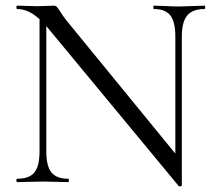

<svg xmlns="http://www.w3.org/2000/svg" viewBox="-20 -645 767 680"><path d="M704 -625Q707 -625 707 -619Q707 -613 704 -613Q662 -613 643 -590Q624 -567 624 -516V11Q624 14 619 15Q614 16 613 14L152 -543Q150 -545 144 -553V-109Q144 -57 162 -34.5Q180 -12 221 -12Q224 -12 224 -6Q224 0 221 0Q209 0 180 -1Q151 -2 133 -2Q116 -2 85 -1Q54 0 41 0Q38 0 38 -6Q38 -12 41 -12Q84 -12 102 -34.5Q120 -57 120 -109V-577Q81 -613 41 -613Q38 -613 38 -619Q38 -625 41 -625Q53 -625 77 -624Q101 -623 111 -623Q125 -623 145 -624Q165 -625 169 -625Q177 -625 181 -621Q185 -617 194.5 -602Q204 -587 215 -573L601 -101V-516Q601 -567 583.5 -590Q566 -613 525 -613Q523 -613 523 -619Q523 -625 525 -625Q538 -625 566.5 -623.5Q595 -622 613 -622Q630 -622 661 -623.5Q692 -625 704 -625Z"/></svg>

Font: Cormorant Infant
Style: Regular
Weight: 400
Designer: Christian Thalmann (Catharsis Fonts)
Version: Version 1.000;PS 002.000;hotconv 1.0.88;makeotf.lib2.5.64775